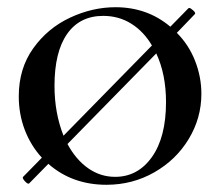

<svg xmlns="http://www.w3.org/2000/svg" viewBox="-20 -500 610 532"><path d="M538 -240Q538 -173 503 -115Q468 -57 407.5 -22.5Q347 12 275 12Q180 12 114 -46L61 8L59 9Q55 9 48 1Q41 -7 44 -10L96 -63Q65 -97 48.5 -140.5Q32 -184 32 -233Q32 -310 72 -366Q112 -422 174 -451Q236 -480 300 -480Q388 -480 452 -426L502 -477L504 -478Q508 -478 515.5 -471Q523 -464 520 -461L470 -409Q503 -376 520.5 -331.5Q538 -287 538 -240ZM156 -124 401 -374Q378 -413 343.5 -434.5Q309 -456 266 -456Q201 -456 166 -406Q131 -356 131 -262Q131 -187 156 -124ZM440 -217Q440 -294 413 -352L167 -101Q190 -58 224 -34Q258 -10 299 -10Q362 -10 401 -65Q440 -120 440 -217Z"/></svg>

Font: Cormorant SC SemiBold
Style: Regular
Weight: 600
Designer: Christian Thalmann (Catharsis Fonts)
Version: Version 3.000